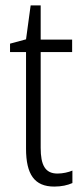

<svg xmlns="http://www.w3.org/2000/svg" viewBox="-20 -678 306 708"><path d="M192 -38C146 -38 130 -70 130 -133V-486H246V-532H130V-658H93L76 -533L17 -517V-486H76V-130C76 -35 107 10 180 10C207 10 229 5 247 -3V-49C233 -43 212 -38 192 -38Z"/></svg>

Font: Noto Sans Arabic UI Cn Lt
Style: Regular
Weight: 300
Width: 3
Designer: Monotype Design Team, Nadine Chahine and Nizar Qandah
Foundry: Monotype Imaging Inc.
Version: Version 2.010